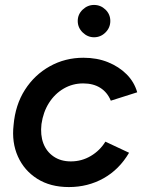

<svg xmlns="http://www.w3.org/2000/svg" viewBox="-20 -746 588 778"><path d="M259 12Q184 12 131 -21.5Q78 -55 52.5 -112Q27 -169 35 -239Q42 -321 81 -382Q120 -443 182 -477.5Q244 -512 318 -512Q373 -512 417.5 -494Q462 -476 493 -445Q524 -414 536 -372L429 -338Q415 -372 386.5 -390Q358 -408 317 -408Q274 -408 238 -387Q202 -366 178.5 -329Q155 -292 148 -243Q143 -199 155.5 -165.5Q168 -132 197 -112Q226 -92 267 -92Q311 -92 348 -114Q385 -136 407 -172L503 -127Q463 -59 399.5 -23.5Q336 12 259 12ZM361 -595Q335 -595 315 -614.5Q295 -634 295 -661Q295 -688 315 -707Q335 -726 361 -726Q388 -726 407.5 -707Q427 -688 427 -661Q427 -634 407.5 -614.5Q388 -595 361 -595Z"/></svg>

Font: Figtree Light SemiBold
Style: Italic
Weight: 600
Italic angle: -9.5°
Version: Version 2.001;gftools[0.9.30]